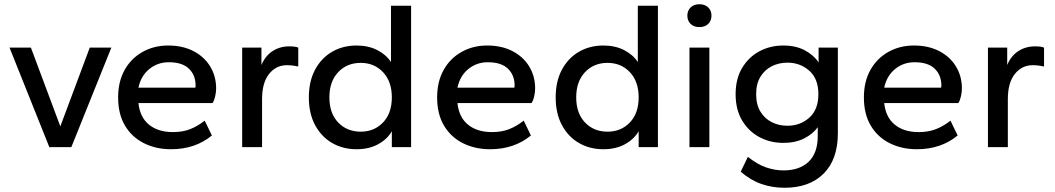

<svg xmlns="http://www.w3.org/2000/svg" viewBox="-20 -695 4984 907"><path d="M213 0 25 -470H126L265 -98L404 -470H506L317 0Z M788 10Q717 10 660 -18.5Q603 -47 570.5 -101.5Q538 -156 538 -235Q538 -310 569 -365Q600 -420 654 -450Q708 -480 774 -480Q843 -480 894 -453.5Q945 -427 973 -381Q1001 -335 1001 -277Q1001 -260 996.5 -240Q992 -220 984 -208H634Q641 -141 684 -106Q727 -71 797 -71Q843 -71 878.5 -85Q914 -99 947 -125L981 -55Q902 10 788 10ZM634 -281H903Q904 -285 904 -291Q904 -340 872.5 -370.5Q841 -401 777 -401Q725 -401 685.5 -369Q646 -337 634 -281Z M1124 0V-470H1215V-388Q1233 -431 1267.5 -453.5Q1302 -476 1346 -476Q1376 -476 1389 -470V-381Q1375 -384 1362 -385.5Q1349 -387 1335 -387Q1284 -387 1251 -345.5Q1218 -304 1218 -227V0Z M1664 10Q1600 10 1549 -19.5Q1498 -49 1468.5 -104Q1439 -159 1439 -235Q1439 -311 1468.5 -366Q1498 -421 1549 -450.5Q1600 -480 1664 -480Q1720 -480 1762 -458.5Q1804 -437 1827 -402V-668H1922V0H1831V-75Q1809 -37 1766 -13.5Q1723 10 1664 10ZM1684 -73Q1748 -73 1789.5 -116.5Q1831 -160 1831 -235Q1831 -310 1789.5 -354Q1748 -398 1684 -398Q1619 -398 1577.5 -354Q1536 -310 1536 -235Q1536 -160 1577.5 -116.5Q1619 -73 1684 -73Z M2295 10Q2224 10 2167 -18.5Q2110 -47 2077.5 -101.5Q2045 -156 2045 -235Q2045 -310 2076 -365Q2107 -420 2161 -450Q2215 -480 2281 -480Q2350 -480 2401 -453.5Q2452 -427 2480 -381Q2508 -335 2508 -277Q2508 -260 2503.5 -240Q2499 -220 2491 -208H2141Q2148 -141 2191 -106Q2234 -71 2304 -71Q2350 -71 2385.5 -85Q2421 -99 2454 -125L2488 -55Q2409 10 2295 10ZM2141 -281H2410Q2411 -285 2411 -291Q2411 -340 2379.5 -370.5Q2348 -401 2284 -401Q2232 -401 2192.5 -369Q2153 -337 2141 -281Z M2830 10Q2766 10 2715 -19.5Q2664 -49 2634.5 -104Q2605 -159 2605 -235Q2605 -311 2634.5 -366Q2664 -421 2715 -450.5Q2766 -480 2830 -480Q2886 -480 2928 -458.5Q2970 -437 2993 -402V-668H3088V0H2997V-75Q2975 -37 2932 -13.5Q2889 10 2830 10ZM2850 -73Q2914 -73 2955.5 -116.5Q2997 -160 2997 -235Q2997 -310 2955.5 -354Q2914 -398 2850 -398Q2785 -398 2743.5 -354Q2702 -310 2702 -235Q2702 -160 2743.5 -116.5Q2785 -73 2850 -73Z M3284 -567Q3258 -567 3242.5 -582Q3227 -597 3227 -621Q3227 -645 3242.5 -660Q3258 -675 3284 -675Q3310 -675 3325.5 -660Q3341 -645 3341 -621Q3341 -597 3325.5 -582Q3310 -567 3284 -567ZM3237 0V-470H3331V0Z M3686 192Q3628 192 3576.5 174Q3525 156 3479 116L3513 46Q3558 82 3599.5 96Q3641 110 3681 110Q3757 110 3800 69Q3843 28 3843 -52V-94Q3820 -62 3778.5 -41Q3737 -20 3680 -20Q3619 -20 3568 -47Q3517 -74 3486 -125.5Q3455 -177 3455 -250Q3455 -323 3486 -374.5Q3517 -426 3568 -453Q3619 -480 3680 -480Q3740 -480 3782.5 -457Q3825 -434 3847 -400V-470H3938V-66Q3938 58 3871 125Q3804 192 3686 192ZM3700 -101Q3760 -101 3803 -139Q3846 -177 3846 -250Q3846 -323 3803 -361Q3760 -399 3700 -399Q3659 -399 3625.5 -382Q3592 -365 3572 -332Q3552 -299 3552 -250Q3552 -201 3572 -168Q3592 -135 3625.5 -118Q3659 -101 3700 -101Z M4311 10Q4240 10 4183 -18.5Q4126 -47 4093.5 -101.5Q4061 -156 4061 -235Q4061 -310 4092 -365Q4123 -420 4177 -450Q4231 -480 4297 -480Q4366 -480 4417 -453.5Q4468 -427 4496 -381Q4524 -335 4524 -277Q4524 -260 4519.5 -240Q4515 -220 4507 -208H4157Q4164 -141 4207 -106Q4250 -71 4320 -71Q4366 -71 4401.5 -85Q4437 -99 4470 -125L4504 -55Q4425 10 4311 10ZM4157 -281H4426Q4427 -285 4427 -291Q4427 -340 4395.5 -370.5Q4364 -401 4300 -401Q4248 -401 4208.5 -369Q4169 -337 4157 -281Z M4647 0V-470H4738V-388Q4756 -431 4790.5 -453.5Q4825 -476 4869 -476Q4899 -476 4912 -470V-381Q4898 -384 4885 -385.5Q4872 -387 4858 -387Q4807 -387 4774 -345.5Q4741 -304 4741 -227V0Z"/></svg>

Font: Gantari Medium
Style: Regular
Weight: 500
Designer: Anugrah Pasau
Foundry: Lafontype
Version: Version 1.000; ttfautohint (v1.8.4.7-5d5b)